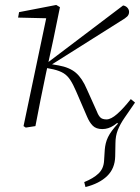

<svg xmlns="http://www.w3.org/2000/svg" viewBox="-20 -509 565 775"><path d="M84 6 75 0 169 -447 179 -435 53 -438 57 -460 207 -489 222 -480 196 -353 165 -210Q154 -158 143.5 -105.5Q133 -53 123 0ZM325 246 320 226Q357 211 377.5 191.5Q398 172 400 141L403 94Q404 82 407 69.5Q410 57 416 44.5Q422 32 432 18.5Q442 5 456 -10L450 -16L504 -94L525 -95Q501 -60 483 -34Q465 -8 455.5 16Q446 40 446 69L445 122Q444 171 412.5 201.5Q381 232 325 246ZM393 12Q368 12 354.5 -1.5Q341 -15 331 -39L287 -141Q275 -169 263.5 -186.5Q252 -204 236.5 -213.5Q221 -223 196 -229L166 -235L164 -250L477 -487Q488 -485 494.5 -477.5Q501 -470 501 -461Q501 -450 493.5 -442.5Q486 -435 467 -424L180 -243L181 -251L216 -245Q261 -237 286.5 -215Q312 -193 331 -148L371 -59Q377 -43 385 -35Q393 -27 410 -27Q428 -27 453 -49Q478 -71 508 -109L525 -95Q503 -67 482 -42Q461 -17 439 -2.5Q417 12 393 12Z"/></svg>

Font: Source Serif 4 18pt Light
Style: Italic
Weight: 300
Italic angle: -12°
Designer: Frank Grießhammer
Foundry: Adobe Systems Incorporated
Version: Version 4.004;hotconv 1.0.116;makeotfexe 2.5.65601